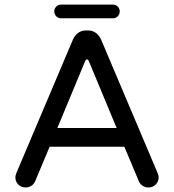

<svg xmlns="http://www.w3.org/2000/svg" viewBox="-20 -822 769 848"><path d="M219.7 -771.5Q219.7 -784.2 228.5 -793Q237.3 -801.8 250 -801.8H478.5Q491.2 -801.8 500 -793Q508.8 -784.2 508.8 -771.5Q508.8 -758.8 500 -750Q491.2 -741.2 478.5 -741.2H250Q237.3 -741.2 228.5 -750Q219.7 -758.8 219.7 -771.5ZM47.9 -39.1Q47.9 -45.9 52.7 -58.6L301.8 -646.5Q310.5 -666 325.2 -676.8Q339.8 -687.5 359.4 -687.5H369.1Q388.7 -687.5 403.3 -676.8Q418 -666 426.8 -646.5L675.8 -58.6Q680.7 -45.9 680.7 -39.1Q680.7 -20.5 668 -7.3Q655.3 5.9 635.7 5.9Q621.1 5.9 609.9 -1.5Q598.6 -8.8 592.8 -22.5L529.3 -173.8H199.2L135.7 -22.5Q129.9 -8.8 118.7 -1.5Q107.4 5.9 92.8 5.9Q73.2 5.9 60.5 -7.3Q47.9 -20.5 47.9 -39.1ZM364.3 -559.6Q359.4 -559.6 356.4 -552.7L233.4 -256.8H495.1L372.1 -552.7Q369.1 -559.6 364.3 -559.6Z"/></svg>

Font: KTXP_ComRound
Style: Medium
Weight: 500
Version: Version 1.01;May 16, 2022;FontCreator 13.0.0.2683 64-bit